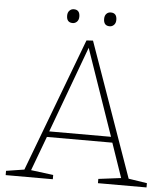

<svg xmlns="http://www.w3.org/2000/svg" viewBox="-57 -890 819 941"><g transform="rotate(5 352.5 -419.5)"><path d="M238 -21V0H6V-21L95 -35L343 -692L375 -694L608 -35L699 -21V0H460V-21L571 -35L513 -204H191L128 -35ZM200 -232H504L357 -657ZM450 -771Q420 -771 420 -805Q420 -821 428.5 -830Q437 -839 450 -839Q480 -839 480 -805Q480 -789 471 -780Q462 -771 450 -771ZM268 -771Q238 -771 238 -805Q238 -821 247 -830Q256 -839 268 -839Q298 -839 298 -805Q298 -789 289 -780Q280 -771 268 -771Z"/></g></svg>

Font: Bitter ExtraLight
Style: Regular
Weight: 200
Designer: Sol Matas, and Bitter project Authors
Foundry: Sol Matas
Version: Version 2.001